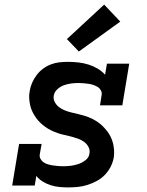

<svg xmlns="http://www.w3.org/2000/svg" viewBox="-20 -807 640 835"><path d="M276 8Q257 8 237 6Q217 4 199 -2Q181 -8 165 -18Q149 -28 138 -42L131 0H33L63 -181H161L153 -136Q151 -125 156.5 -115.5Q162 -106 170.5 -100.5Q179 -95 189.5 -92Q200 -89 210.5 -87.5Q221 -86 232 -85Q243 -84 254 -84Q271 -84 287.5 -86Q304 -88 320.5 -93.5Q337 -99 352 -110.5Q367 -122 369 -139Q372 -155 364.5 -168.5Q357 -182 345 -190.5Q333 -199 319 -204Q305 -209 290 -213Q275 -217 260.5 -220Q246 -223 231.5 -228Q217 -233 203.5 -239.5Q190 -246 178 -254.5Q166 -263 155.5 -273Q145 -283 136.5 -295Q128 -307 121.5 -320Q115 -333 111.5 -348Q108 -363 107 -378.5Q106 -394 109 -410Q112 -429 119.5 -446.5Q127 -464 139 -480Q151 -496 167 -508Q183 -520 201.5 -527Q220 -534 238.5 -536Q257 -538 275 -538Q298 -538 320.5 -535.5Q343 -533 364 -526.5Q385 -520 404 -509Q423 -498 437 -482L445 -530H542L512 -349H415L422 -394Q424 -405 418.5 -414.5Q413 -424 404.5 -429Q396 -434 386 -437.5Q376 -441 365 -442.5Q354 -444 343.5 -445Q333 -446 322 -446Q306 -446 290 -444Q274 -442 258.5 -436.5Q243 -431 230 -419.5Q217 -408 214 -392Q211 -376 218.5 -362.5Q226 -349 237.5 -340.5Q249 -332 263 -326.5Q277 -321 292 -317.5Q307 -314 321.5 -310.5Q336 -307 350.5 -302.5Q365 -298 378.5 -291.5Q392 -285 404 -277Q416 -269 426.5 -258.5Q437 -248 446 -236.5Q455 -225 461.5 -211.5Q468 -198 471.5 -184Q475 -170 476 -154Q477 -138 475 -123Q471 -101 461 -81.5Q451 -62 435.5 -46Q420 -30 400 -19.5Q380 -9 359.5 -2.5Q339 4 318 6Q297 8 276 8ZM323 -583 271 -637 433 -787 503 -713Z"/></svg>

Font: Iosevka Slab SmBdExObl
Style: Regular
Weight: 600
Width: 7
Italic angle: -9°
Monospace: yes
Designer: Belleve Invis
Foundry: Belleve Invis
Version: Version 11.1.0; ttfautohint (v1.8.3)